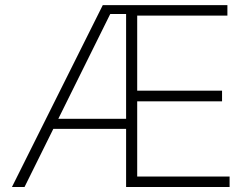

<svg xmlns="http://www.w3.org/2000/svg" viewBox="-20 -748 1005 768"><path d="M27.8 0 391.1 -727.5H889.6V-685.5H528.8V-385.3H868.2V-342.8H528.8V-42H898.4V0H484.4V-691.9H420.9L78.1 0ZM177.7 -232.4V-272.9H506.8V-232.4Z"/></svg>

Font: Inter 16pt ExtraLight
Style: Regular
Weight: 250
Version: Version 4.001;git-66647c0bb